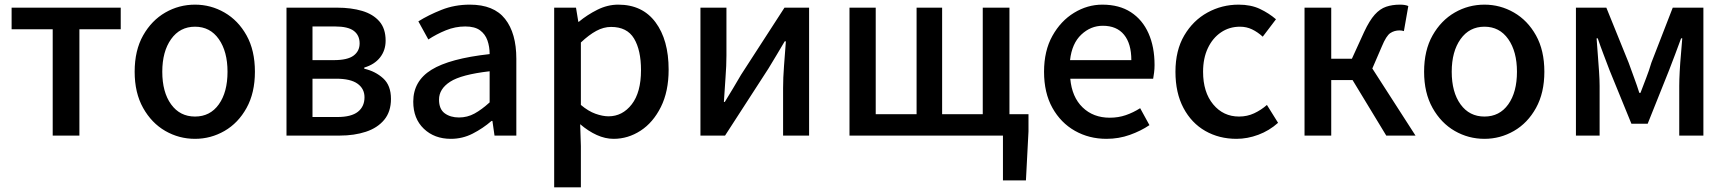

<svg xmlns="http://www.w3.org/2000/svg" viewBox="-20 -584 7443 827"><path d="M207 0V-458H30V-551H500V-458H322V0Z M820 14Q751 14 692 -20Q633 -54 596.5 -119Q560 -184 560 -275Q560 -367 596.5 -431.5Q633 -496 692 -530Q751 -564 820 -564Q888 -564 947 -530Q1006 -496 1042 -431.5Q1078 -367 1078 -275Q1078 -184 1042 -119Q1006 -54 947 -20Q888 14 820 14ZM820 -82Q885 -82 922.5 -134.5Q960 -187 960 -275Q960 -362 922.5 -415.5Q885 -469 820 -469Q755 -469 717 -415.5Q679 -362 679 -275Q679 -187 717 -134.5Q755 -82 820 -82Z M1214 0V-551H1432Q1493 -551 1540 -537Q1587 -523 1614 -492Q1641 -461 1641 -409Q1641 -367 1617 -336.5Q1593 -306 1549 -293V-288Q1597 -277 1630.5 -246.5Q1664 -216 1664 -158Q1664 -103 1635 -68Q1606 -33 1556 -16.5Q1506 0 1443 0ZM1326 -325H1418Q1477 -325 1503 -344.5Q1529 -364 1529 -397Q1529 -432 1504 -451Q1479 -470 1423 -470H1326ZM1326 -80H1433Q1493 -80 1521.5 -102.5Q1550 -125 1550 -165Q1550 -202 1520 -223.5Q1490 -245 1428 -245H1326Z M1922 14Q1851 14 1805.5 -29.5Q1760 -73 1760 -146Q1760 -235 1838.5 -283.5Q1917 -332 2089 -351Q2089 -383 2079.5 -410Q2070 -437 2047.5 -453.5Q2025 -470 1984 -470Q1941 -470 1900.5 -453.5Q1860 -437 1825 -414L1782 -492Q1825 -519 1881.5 -541.5Q1938 -564 2004 -564Q2107 -564 2155.5 -502.5Q2204 -441 2204 -331V0H2110L2101 -63H2097Q2060 -31 2016 -8.5Q1972 14 1922 14ZM1957 -78Q1993 -78 2024 -95Q2055 -112 2089 -143V-277Q1967 -263 1919 -232Q1871 -201 1871 -155Q1871 -114 1895.5 -96Q1920 -78 1957 -78Z M2367 223V-551H2461L2471 -490H2473Q2509 -520 2553 -542Q2597 -564 2643 -564Q2747 -564 2803.5 -488Q2860 -412 2860 -284Q2860 -190 2826.5 -123Q2793 -56 2739 -21Q2685 14 2623 14Q2587 14 2550.5 -2.5Q2514 -19 2479 -49L2482 45V223ZM2601 -83Q2661 -83 2701 -134.5Q2741 -186 2741 -282Q2741 -368 2711 -418Q2681 -468 2612 -468Q2580 -468 2548.5 -451Q2517 -434 2482 -401V-132Q2514 -105 2545 -94Q2576 -83 2601 -83Z M2997 0V-551H3109V-345Q3109 -302 3105 -250Q3101 -198 3098 -145H3102Q3117 -170 3137.5 -203.5Q3158 -237 3172 -262L3359 -551H3465V0H3353V-205Q3353 -248 3357 -300.5Q3361 -353 3365 -406H3360Q3345 -381 3325 -347Q3305 -313 3290 -289L3103 0Z M3639 0V-551H3752V-92H3928V-551H4038V-92H4213V-551H4328V-92H4410V-18L4399 193H4300V0Z M4746 14Q4671 14 4610 -20.5Q4549 -55 4513 -119.5Q4477 -184 4477 -275Q4477 -365 4513 -429.5Q4549 -494 4606.5 -529Q4664 -564 4728 -564Q4801 -564 4851 -531.5Q4901 -499 4927 -440.5Q4953 -382 4953 -304Q4953 -287 4951 -271.5Q4949 -256 4947 -245H4590Q4597 -166 4643 -121.5Q4689 -77 4760 -77Q4797 -77 4829 -88Q4861 -99 4891 -118L4931 -45Q4894 -20 4846.5 -3Q4799 14 4746 14ZM4589 -325H4853Q4853 -396 4821.5 -434.5Q4790 -473 4730 -473Q4678 -473 4637.5 -435Q4597 -397 4589 -325Z M5306 14Q5231 14 5171.5 -20Q5112 -54 5077.5 -119Q5043 -184 5043 -275Q5043 -367 5081 -431.5Q5119 -496 5181 -530Q5243 -564 5315 -564Q5368 -564 5407 -545.5Q5446 -527 5476 -501L5419 -426Q5397 -446 5373 -457.5Q5349 -469 5321 -469Q5275 -469 5239 -444.5Q5203 -420 5182.5 -376.5Q5162 -333 5162 -275Q5162 -187 5205.5 -134.5Q5249 -82 5317 -82Q5352 -82 5382 -96Q5412 -110 5437 -132L5485 -55Q5447 -21 5400 -3.5Q5353 14 5306 14Z M5599 0V-551H5714V-331H5803L5856 -447Q5879 -496 5901.5 -521Q5924 -546 5950.5 -555Q5977 -564 6010 -564Q6033 -564 6046 -558L6027 -450Q6018 -453 6008 -453Q5986 -453 5968.5 -441.5Q5951 -430 5932 -384L5891 -289L6077 0H5951L5806 -239H5714V0Z M6374 14Q6305 14 6246 -20Q6187 -54 6150.5 -119Q6114 -184 6114 -275Q6114 -367 6150.5 -431.5Q6187 -496 6246 -530Q6305 -564 6374 -564Q6442 -564 6501 -530Q6560 -496 6596 -431.5Q6632 -367 6632 -275Q6632 -184 6596 -119Q6560 -54 6501 -20Q6442 14 6374 14ZM6374 -82Q6439 -82 6476.5 -134.5Q6514 -187 6514 -275Q6514 -362 6476.5 -415.5Q6439 -469 6374 -469Q6309 -469 6271 -415.5Q6233 -362 6233 -275Q6233 -187 6271 -134.5Q6309 -82 6374 -82Z M6768 0V-551H6899L6995 -314Q7007 -280 7019 -248Q7031 -216 7041 -184H7046Q7058 -216 7070.5 -248Q7083 -280 7093 -314L7185 -551H7317V0H7213V-214Q7213 -240 7215 -277Q7217 -314 7220.5 -352Q7224 -390 7226 -419H7221Q7209 -385 7195 -349Q7181 -313 7169 -281L7077 -51H7007L6913 -281Q6901 -313 6887 -349.5Q6873 -386 6862 -419H6857Q6859 -390 6862 -352Q6865 -314 6867.5 -277Q6870 -240 6870 -214V0Z"/></svg>

Font: Source Han Sans SC Medium
Style: Regular
Weight: 500
Designer: Ryoko NISHIZUKA 西塚涼子 (kana, bopomofo & ideographs); Paul D. Hunt (Latin, Greek & Cyrillic); Sandoll Communications 산돌커뮤니
Foundry: Adobe
Version: Version 2.004;hotconv 1.0.118;makeotfexe 2.5.65603